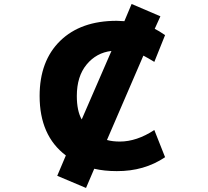

<svg xmlns="http://www.w3.org/2000/svg" viewBox="-20 -844 1040 958"><path d="M513.7 -145.5Q541 -137.7 578.1 -137.7Q662.1 -137.7 750 -195.3L803.7 -59.6Q699.2 10.7 562.5 9.8Q501 9.8 450.2 -2L409.2 93.8L265.6 33.2L308.6 -68.4Q177.7 -167 177.7 -365.2Q177.7 -540 280.3 -640.1Q382.8 -740.2 562.5 -740.2Q576.2 -740.2 600.6 -738.3L636.7 -824.2L780.3 -762.7L752 -700.2Q770.5 -691.4 803.7 -668.9L750 -535.2Q716.8 -555.7 695.3 -566.4ZM387.7 -248 536.1 -589.8Q460.9 -581.1 412.1 -522Q363.3 -462.9 363.3 -365.2Q363.3 -291 387.7 -248Z"/></svg>

Font: Gen Shin Gothic Monospace Heavy
Style: Bold
Weight: 800
Designer: [Source Han Sans]
Ryoko NISHIZUKA  (kana & ideographs); Paul D. Hunt (Latin, Greek & Cyrillic); Wenlong ZHANG  (bopomofo
Version: Version 1.002.20150607